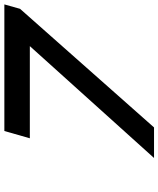

<svg xmlns="http://www.w3.org/2000/svg" viewBox="58 -792 734 890"><g transform="rotate(-90 425.0 -347.0)"><path d="M262.7 -693.8H849.6L829.1 -621.1L279.3 0H137.7L656.2 -575.7H229Z"/></g></svg>

Font: Cantarell
Style: Bold Italic
Weight: 700
Italic angle: -16°
Designer: Dave Crossland
Version: Version 1.004